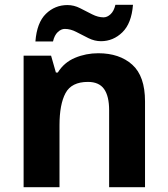

<svg xmlns="http://www.w3.org/2000/svg" viewBox="-20 -777 697 797"><path d="M388 -556Q476 -556 529 -508.5Q582 -461 582 -356V0H433V-319Q433 -378 412 -407.5Q391 -437 345 -437Q277 -437 252 -390.5Q227 -344 227 -257V0H78V-546H192L212 -476H220Q246 -518 291.5 -537Q337 -556 388 -556ZM127 -605Q133 -683 170.5 -719.5Q208 -756 260 -756Q287 -756 312.5 -743Q338 -730 362.5 -717.5Q387 -705 410 -705Q425 -705 439 -718Q453 -731 459 -757H532Q526 -680 488 -643Q450 -606 399 -606Q373 -606 347.5 -618.5Q322 -631 297.5 -644Q273 -657 249 -657Q234 -657 220 -644Q206 -631 200 -605Z"/></svg>

Font: Noto Sans Tai Tham
Style: Regular
Weight: 400
Designer: Monotype Design Team 2013. Revised by David WIlliams 2020
Foundry: Monotype Imaging Inc.
Version: Version 2.002